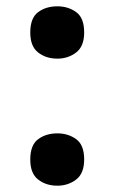

<svg xmlns="http://www.w3.org/2000/svg" viewBox="-20 -576 364 609"><path d="M162 -390Q125.9 -390 101 -409.5Q76 -428.9 76 -472.8Q76 -519 101 -537.5Q125.9 -556 162 -556Q196 -556 221.5 -537.7Q247 -519.4 247 -473Q247 -429 221.5 -409.5Q196 -390 162 -390ZM162 13Q125.9 13 101 -6.5Q76 -25.9 76 -69.8Q76 -116 101 -134.5Q125.9 -153 162 -153Q196 -153 221.5 -134.7Q247 -116.4 247 -70Q247 -26 221.5 -6.5Q196 13 162 13Z"/></svg>

Font: Noto Sans Gujarati
Style: Regular
Weight: 400
Designer: Jelle Bosma - Monotype Design Team, Universal Thirst
Foundry: Monotype Imaging Inc.
Version: Version 2.102